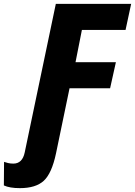

<svg xmlns="http://www.w3.org/2000/svg" viewBox="-119 -734 699 994"><path d="M-16 240Q66 240 107.5 202Q149 164 171 60L241 -277H451L481 -412H272L305 -579H531L560 -714H170L9 55Q-3 113 -50 113Q-65 113 -77.5 110Q-90 107 -98 104L-99 226Q-69 240 -16 240Z"/></svg>

Font: Noto Sans Display Extra
Style: Italic
Weight: 800
Italic angle: -12°
Designer: Monotype Design Team
Foundry: Monotype Imaging Inc.
Version: Version 1.900